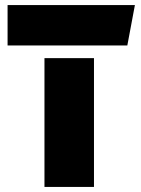

<svg xmlns="http://www.w3.org/2000/svg" viewBox="-20 -740 559 760"><path d="M10 -560V-720H514L484 -560ZM156 -510H352V0H156Z"/></svg>

Font: Protest Guerrilla
Style: Regular
Weight: 400
Designer: Octavio Pardo
Foundry: Ashler Design
Version: Version 2.005; ttfautohint (v1.8.4.7-5d5b)